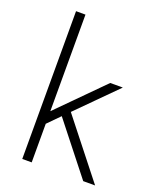

<svg xmlns="http://www.w3.org/2000/svg" viewBox="-154 -940 855 1033"><g transform="rotate(20 273.5 -423.0)"><path d="M221 -289 154 -221V0H100V-846H154V-293L405 -546H477L259 -327L517 0H449Z"/></g></svg>

Font: Biryani UltraLight
Style: Regular
Weight: 250
Designer: Dan Reynolds and Mathieu Réguer
Foundry: Dan Reynolds and Mathieu Réguer
Version: Version 1.003; ttfautohint (v1.1) -l 5 -r 5 -G 72 -x 0 -D la